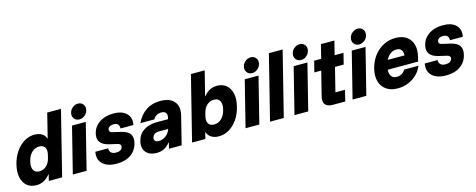

<svg xmlns="http://www.w3.org/2000/svg" viewBox="-33 -1360 5008 2022"><g transform="rotate(-15 2471.0 -349.0)"><path d="M182.5 10Q119.2 10 79.2 -24.2Q39.2 -58.3 26.7 -118.8Q14.2 -179.2 33.3 -257.5Q52.5 -333.3 91.7 -390Q130.8 -446.7 183.8 -478.3Q236.7 -510 295.8 -510Q343.3 -510 375.4 -490.8Q407.5 -471.7 418.3 -435.8H421.7L487.5 -700H637.5L462.5 0H317.5L334.2 -68.3H330.8Q268.3 10 182.5 10ZM249.2 -123.3Q292.5 -123.3 325 -152.5Q357.5 -181.7 370 -231.7L379.2 -268.3Q391.7 -319.2 373.8 -347.9Q355.8 -376.7 312.5 -376.7Q265.8 -376.7 230.8 -342.9Q195.8 -309.2 181.7 -250Q167.5 -190.8 185.4 -157.1Q203.3 -123.3 249.2 -123.3Z M579.2 0 704.2 -500H854.2L729.2 0ZM798.3 -542.5Q761.7 -542.5 741.2 -569.2Q720.8 -595.8 730 -632.5Q737.5 -664.2 764.6 -685.8Q791.7 -707.5 822.5 -707.5Q860 -707.5 880 -680.8Q900 -654.2 890.8 -616.7Q883.3 -585.8 856.7 -564.2Q830 -542.5 798.3 -542.5Z M1057.5 10Q955 10 904.6 -39.2Q854.2 -88.3 870 -170H1010Q1008.3 -139.2 1026.7 -122.1Q1045 -105 1080.8 -105Q1110 -105 1127.9 -115.8Q1145.8 -126.7 1150.8 -146.7Q1158.3 -178.3 1120.8 -187.5L1028.3 -209.2Q896.7 -240.8 924.2 -355Q941.7 -426.7 1003.8 -468.3Q1065.8 -510 1155.8 -510Q1252.5 -510 1299.2 -462.9Q1345.8 -415.8 1330 -338.3H1190Q1191.7 -369.2 1176.2 -384.6Q1160.8 -400 1130 -400Q1104.2 -400 1087.1 -389.6Q1070 -379.2 1065.8 -361.7Q1062.5 -348.3 1069.6 -337.9Q1076.7 -327.5 1090.8 -324.2L1187.5 -301.7Q1256.7 -285.8 1281.7 -249.2Q1306.7 -212.5 1291.7 -150.8Q1272.5 -74.2 1211.7 -32.1Q1150.8 10 1057.5 10Z M1494.2 9.2Q1440.8 9.2 1405.8 -11.7Q1370.8 -32.5 1357.9 -70Q1345 -107.5 1356.7 -155.8Q1375 -227.5 1432.5 -265.4Q1490 -303.3 1578.3 -303.3H1698.3L1702.5 -321.7Q1710 -353.3 1695.4 -371.7Q1680.8 -390 1646.7 -390Q1617.5 -390 1594.6 -376.2Q1571.7 -362.5 1558.3 -338.3H1406.7Q1445.8 -422.5 1511.7 -466.2Q1577.5 -510 1667.5 -510Q1771.7 -510 1818.3 -454.6Q1865 -399.2 1841.7 -305L1765.8 0H1627.5L1643.3 -64.2H1640Q1608.3 -25.8 1573.8 -8.3Q1539.2 9.2 1494.2 9.2ZM1547.5 -105.8Q1575 -105.8 1600 -117.9Q1625 -130 1644.2 -151.7Q1663.3 -173.3 1672.5 -200.8L1673.3 -203.3H1568.3Q1542.5 -203.3 1524.2 -190.8Q1505.8 -178.3 1500 -155.8Q1494.2 -132.5 1506.7 -119.2Q1519.2 -105.8 1547.5 -105.8Z M2170.8 10Q2122.5 10 2089.2 -10.8Q2055.8 -31.7 2044.2 -68.3H2040.8L2024.2 0H1879.2L2054.2 -700H2204.2L2138.3 -435.8H2141.7Q2200 -510 2284.2 -510Q2347.5 -510 2387.5 -475.8Q2427.5 -441.7 2440.4 -381.7Q2453.3 -321.7 2433.3 -242.5Q2415 -166.7 2375.8 -110Q2336.7 -53.3 2284.2 -21.7Q2231.7 10 2170.8 10ZM2154.2 -123.3Q2200.8 -123.3 2235.8 -157.1Q2270.8 -190.8 2285 -250Q2299.2 -309.2 2281.2 -342.9Q2263.3 -376.7 2217.5 -376.7Q2174.2 -376.7 2141.2 -347.5Q2108.3 -318.3 2095.8 -268.3L2086.7 -231.7Q2074.2 -181.7 2092.5 -152.5Q2110.8 -123.3 2154.2 -123.3Z M2462.5 0 2587.5 -500H2737.5L2612.5 0ZM2681.7 -542.5Q2645 -542.5 2624.6 -569.2Q2604.2 -595.8 2613.3 -632.5Q2620.8 -664.2 2647.9 -685.8Q2675 -707.5 2705.8 -707.5Q2743.3 -707.5 2763.3 -680.8Q2783.3 -654.2 2774.2 -616.7Q2766.7 -585.8 2740 -564.2Q2713.3 -542.5 2681.7 -542.5Z M2729.2 0 2904.2 -700H3054.2L2879.2 0Z M2995.8 0 3120.8 -500H3270.8L3145.8 0ZM3215 -542.5Q3178.3 -542.5 3157.9 -569.2Q3137.5 -595.8 3146.7 -632.5Q3154.2 -664.2 3181.2 -685.8Q3208.3 -707.5 3239.2 -707.5Q3276.7 -707.5 3296.7 -680.8Q3316.7 -654.2 3307.5 -616.7Q3300 -585.8 3273.3 -564.2Q3246.7 -542.5 3215 -542.5Z M3414.2 0Q3356.7 0 3332.5 -29.6Q3308.3 -59.2 3324.2 -120L3389.2 -380H3314.2L3344.2 -500H3420.8L3458.3 -650H3605L3567.5 -500H3664.2L3634.2 -380H3539.2L3474.2 -120H3579.2L3549.2 0Z M3629.2 0 3754.2 -500H3904.2L3779.2 0ZM3848.3 -542.5Q3811.7 -542.5 3791.2 -569.2Q3770.8 -595.8 3780 -632.5Q3787.5 -664.2 3814.6 -685.8Q3841.7 -707.5 3872.5 -707.5Q3910 -707.5 3930 -680.8Q3950 -654.2 3940.8 -616.7Q3933.3 -585.8 3906.7 -564.2Q3880 -542.5 3848.3 -542.5Z M4122.5 10Q4046.7 10 3997.5 -24.2Q3948.3 -58.3 3931.2 -119.2Q3914.2 -180 3934.2 -259.2Q3953.3 -334.2 3996.7 -390.8Q4040 -447.5 4100.4 -478.8Q4160.8 -510 4230.8 -510Q4304.2 -510 4351.2 -477.1Q4398.3 -444.2 4414.2 -385.4Q4430 -326.7 4410 -249.2L4399.2 -207.5H4067.5Q4065 -160 4084.6 -135Q4104.2 -110 4143.3 -110Q4173.3 -110 4197.1 -124.2Q4220.8 -138.3 4235 -164.2H4391.7Q4357.5 -83.3 4284.6 -36.7Q4211.7 10 4122.5 10ZM4095 -307.5H4277.5Q4280.8 -347.5 4263.3 -368.8Q4245.8 -390 4210 -390Q4175 -390 4145 -368.8Q4115 -347.5 4095 -307.5Z M4649.2 10Q4546.7 10 4496.2 -39.2Q4445.8 -88.3 4461.7 -170H4601.7Q4600 -139.2 4618.3 -122.1Q4636.7 -105 4672.5 -105Q4701.7 -105 4719.6 -115.8Q4737.5 -126.7 4742.5 -146.7Q4750 -178.3 4712.5 -187.5L4620 -209.2Q4488.3 -240.8 4515.8 -355Q4533.3 -426.7 4595.4 -468.3Q4657.5 -510 4747.5 -510Q4844.2 -510 4890.8 -462.9Q4937.5 -415.8 4921.7 -338.3H4781.7Q4783.3 -369.2 4767.9 -384.6Q4752.5 -400 4721.7 -400Q4695.8 -400 4678.8 -389.6Q4661.7 -379.2 4657.5 -361.7Q4654.2 -348.3 4661.2 -337.9Q4668.3 -327.5 4682.5 -324.2L4779.2 -301.7Q4848.3 -285.8 4873.3 -249.2Q4898.3 -212.5 4883.3 -150.8Q4864.2 -74.2 4803.3 -32.1Q4742.5 10 4649.2 10Z"/></g></svg>

Font: Funnel Sans Light ExtraBold
Style: Italic
Weight: 800
Italic angle: -14.036°
Version: Version 1.000